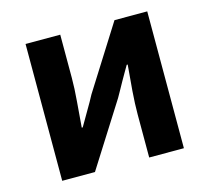

<svg xmlns="http://www.w3.org/2000/svg" viewBox="-86 -660 827 759"><g transform="rotate(-15 327.5 -280.0)"><path d="M79 -560H221V-383Q221 -341 216.5 -288Q212 -235 208 -183H212Q219 -195 228 -210.5Q237 -226 246 -241.5Q255 -257 264 -272.5Q273 -288 279 -300L443 -560H577V0H435V-176Q435 -219 439 -271.5Q443 -324 448 -377H444Q437 -365 428 -349.5Q419 -334 410 -318Q401 -302 392.5 -286.5Q384 -271 377 -259L213 0H79Z"/></g></svg>

Font: SpoqaHanSans-Bold
Style: Regular
Weight: 700
Designer: [Spoqa Han Sans] Dong-huui Kim \uAE40 \uB3D9 \uD718   [Noto Sans] Ryoko NISHIZUKA \u897F \u585A \u6DBC \u5B50  (kana & i
Foundry: Spoqa (http://www.spoqa-han-sans.com)
Version: Version 2.000